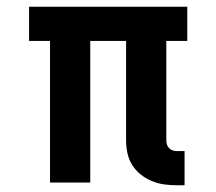

<svg xmlns="http://www.w3.org/2000/svg" viewBox="-20 -540 640 568"><path d="M526 8H503Q484 8 465.5 5.5Q447 3 429 -4.5Q411 -12 396 -24Q381 -36 371 -52Q361 -68 357 -87Q353 -106 353 -125V-419H247V0H128V-419H66V-520H534V-419H472V-125Q472 -118 474 -112Q476 -106 480.5 -101.5Q485 -97 491 -95Q497 -93 503 -93H526Z"/></svg>

Font: Iosevka HT Extended
Style: Bold
Weight: 700
Width: 7
Monospace: yes
Designer: Belleve Invis
Foundry: Belleve Invis
Version: Version 32.3.0; ttfautohint (v1.8.4)